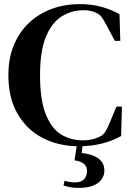

<svg xmlns="http://www.w3.org/2000/svg" viewBox="-20 -699 643 940"><path d="M365 17Q268 17 190 -23Q112 -63 66.5 -141Q21 -219 21 -331Q21 -415 48.5 -480Q76 -545 124.5 -589.5Q173 -634 236 -656.5Q299 -679 370 -679Q425 -679 473 -666.5Q521 -654 565 -630L569 -499H542L500 -578Q490 -598 478.5 -614Q467 -630 449 -637Q424 -649 390 -649Q331 -649 282.5 -619Q234 -589 205 -519.5Q176 -450 176 -330Q176 -211 203.5 -141Q231 -71 278 -41.5Q325 -12 384 -12Q411 -12 428 -16Q445 -20 462 -27Q482 -35 493 -50.5Q504 -66 512 -86L550 -177H577L573 -33Q530 -9 478 4Q426 17 365 17ZM345 86 358 -1H386L380 50Q491 63 491 136Q491 173 459 197Q427 221 364 221Q341 221 323 217.5Q305 214 291 209L296 186Q310 190 322.5 192Q335 194 348 194Q376 194 391 179Q406 164 406 138Q406 94 345 86Z"/></svg>

Font: DM Serif Text
Style: Regular
Weight: 400
Designer: Colophon Foundry, Frank Grießhammer
Foundry: Colophon Foundry
Version: Version 5.200; ttfautohint (v1.8.3)